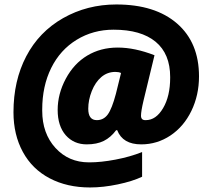

<svg xmlns="http://www.w3.org/2000/svg" viewBox="-20 -744 937 855"><path d="M380.9 90.8Q278.8 90.8 201.2 50Q123.5 9.3 81.8 -67.4Q40 -144 40 -244.1Q40 -384.8 96.9 -493.4Q153.8 -602.1 260.7 -663.1Q368.2 -724.1 498 -724.1Q670.9 -724.1 768.6 -639.2Q866.2 -554.2 866.2 -403.8Q866.2 -320.3 832.3 -250.2Q798.3 -180.2 739 -140.6Q679.7 -101.1 608.9 -101.1Q526.4 -101.1 502 -164.1H497.1Q473.1 -131.8 442.1 -116.5Q411.1 -101.1 366.2 -101.1Q309.1 -101.1 272.9 -141.6Q236.8 -183.1 236.8 -254.4Q236.8 -325.7 272.9 -393.3Q309.1 -460.9 368.7 -496.6Q428.2 -532.2 504.2 -532.2Q580.1 -532.2 668 -498L619.1 -295.9Q607.9 -248.5 607.9 -228.8Q607.9 -209 627 -209Q628.4 -209 629.4 -209Q674.8 -209 706.3 -262.5Q737.8 -315.9 737.8 -398.4Q737.8 -399.4 737.8 -400.9Q737.8 -504.4 672.9 -558.1Q607.9 -611.8 485.8 -611.8Q395 -611.8 321.5 -566.9Q248 -522 208 -441.2Q168 -360.4 168 -255.9Q168 -253.4 168 -251Q168 -149.9 226.8 -85.4Q285.6 -21 376 -21Q377.4 -21 378.9 -21Q429.7 -21 494.1 -33.2Q558.6 -45.4 612.8 -66.9V43Q569.8 63.5 504.6 77.1Q439.5 90.8 380.9 90.8ZM494.1 -423.8Q458 -423.8 431.2 -400.9Q404.3 -377.9 388.7 -338.4Q373 -298.8 373 -259.8Q373 -209 411.1 -209Q441.4 -209 460 -234.4Q478.5 -259.8 496.1 -326.2L519 -418.9Q508.8 -423.8 494.1 -423.8Z"/></svg>

Font: Open Sans Hebrew Extra Bold
Style: Italic
Weight: 800
Italic angle: -12°
Foundry: Ascender Corporation, Yanek Iontef
Version: Version 2.001;PS 002.001;hotconv 1.0.70;makeotf.lib2.5.58329